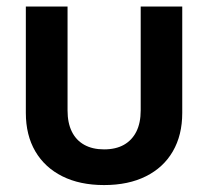

<svg xmlns="http://www.w3.org/2000/svg" viewBox="-20 -542 621 573"><path d="M290.5 10.3Q218.3 10.3 166 -15.9Q113.8 -42 85.4 -90.3Q57.1 -138.7 57.1 -205.1V-522.5H181.6V-212.4Q181.6 -175.3 194.3 -149.4Q207 -123.5 231.4 -109.9Q255.9 -96.2 290.5 -96.2Q325.7 -96.2 349.9 -109.9Q374 -123.5 387 -149.4Q399.9 -175.3 399.9 -212.4V-522.5H523.9V-205.1Q523.9 -138.7 495.8 -90.3Q467.8 -42 415.5 -15.9Q363.3 10.3 290.5 10.3Z"/></svg>

Font: Inter 28pt SemiBold
Style: Regular
Weight: 600
Designer: Rasmus Andersson
Foundry: rsms
Version: Version 4.001;git-66647c0bb